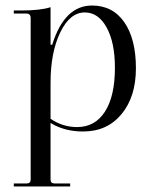

<svg xmlns="http://www.w3.org/2000/svg" viewBox="-20 -464 549 695"><path d="M30 211V200H77Q91 200 91 186V-399Q91 -415 75 -415H30V-426H55Q127 -426 163 -438V-302H169Q213 -444 313 -444Q388 -444 430 -383.5Q472 -323 472 -217Q472 -114 420 -51Q368 12 281 12Q213 12 163 -19V186Q163 200 177 200H234V211ZM259 -4Q324 -4 360 -60Q396 -116 396 -219Q396 -310 366 -364.5Q336 -419 287 -419Q233 -419 198 -346.5Q163 -274 163 -164V-34Q207 -4 259 -4Z"/></svg>

Font: Arapey Regular-Display
Style: Regular
Weight: 400
Designer: Eduardo Rodriguez Tunni
Foundry: Eduardo Rodriguez Tunni
Version: Version 4.000